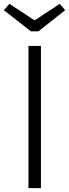

<svg xmlns="http://www.w3.org/2000/svg" viewBox="-28 -979 359 999"><path d="M283 -959 152 -873 21 -959 -8 -926 133 -816H172L311 -926ZM185 -740H120V0H185Z"/></svg>

Font: Glow Sans SC Normal
Style: Regular
Weight: 400
Designer: Ryoko NISHIZUKA (kana, bopomofo & ideographs); Paul D. Hunt (Latin, Greek & Cyrillic); Sandoll Communications, Soo-young
Version: Version 0.93